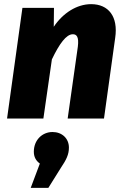

<svg xmlns="http://www.w3.org/2000/svg" viewBox="-20 -571 604 925"><path d="M419 -551C350 -551 283 -508 239 -442L240 -533H88L14 0H189L230 -285C266 -360 299 -406 331 -406C349 -406 361 -394 355 -346L306 0H481L535 -389C550 -491 503 -551 419 -551ZM233 65C184 65 143 103 143 160C143 186 154 204 172 217L128 334H213L273 238C300 198 312 173 312 140C312 96 279 65 233 65Z"/></svg>

Font: Fira Sans ExtraBold
Style: Italic
Weight: 800
Italic angle: -8°
Designer: bBox Type GmbH & Carrois Corporate GbR & Edenspiekermann AG
Foundry: bBox Type GmbH & Carrois Corporate GbR & Edenspiekermann AG
Version: Version 4.301;PS 004.301;hotconv 1.0.88;makeotf.lib2.5.64775